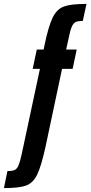

<svg xmlns="http://www.w3.org/2000/svg" viewBox="-89 -763 465 981"><path d="M262 -569 249 -510H303L282 -411H228L144 -15Q122 86 101 129Q80 172 44.5 185Q9 198 -69 198L-51 111Q-26 111 -14 105.5Q-2 100 5.5 82.5Q13 65 22 24L115 -411H78L99 -510H134L138 -530Q159 -631 180.5 -674Q202 -717 238 -730Q274 -743 353 -743L334 -656Q310 -656 298 -650.5Q286 -645 278 -627Q270 -609 262 -569Z"/></svg>

Font: Saira Ultra Condensed ExtraBold
Style: Regular
Weight: 800
Width: 1
Designer: Hector Gatti with collaboration of the Omnibus-Type team
Foundry: Omnibus-Type
Version: Version 1.001; ttfautohint (v1.8)